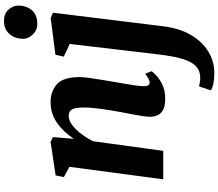

<svg xmlns="http://www.w3.org/2000/svg" viewBox="-86 -757 1100 968"><g transform="rotate(-90 464.0 -273.0)"><path d="M248 -450.5Q265 -476 285 -497.5Q305 -519 328 -535Q351 -551 377.2 -559.5Q403.5 -568 432.5 -568Q488.5 -568 524 -535.5Q559.5 -503 559.5 -420.5Q559.5 -404.5 555.2 -373.5Q551 -342.5 545.2 -308.2Q539.5 -274 535 -247Q531 -222 526 -194.5Q521 -167 517.2 -141.5Q513.5 -116 513.5 -97.5Q513.5 -79.5 519 -74Q524.5 -68.5 531 -68.5Q539.5 -68.5 549.5 -73.5Q559.5 -78.5 576 -91.5L589 -58.5Q584.5 -51.5 567 -34.8Q549.5 -18 520.2 -4Q491 10 450 10Q411.5 10 392 -1.8Q372.5 -13.5 365.8 -31.5Q359 -49.5 359 -68.5Q359.5 -80.5 361.8 -97.2Q364 -114 367.8 -134Q371.5 -154 375.5 -175.5Q379.5 -197 383.5 -217Q387 -237 391 -261Q395 -285 398.5 -310Q402 -335 404.2 -359.5Q406.5 -384 406 -405.5Q405.5 -434 401 -449.2Q396.5 -464.5 387 -470.5Q377.5 -476.5 362 -476.5Q346.5 -476.5 329.5 -466.8Q312.5 -457 296 -440.2Q279.5 -423.5 264 -401.2Q248.5 -379 236 -354L187.5 0H44L107 -473L55.5 -501L63.5 -542.5L233 -568L257 -556.5ZM815.5 0Q805.5 82 771.8 139.5Q738 197 688.2 227.2Q638.5 257.5 580.5 257.5Q552 257.5 527 252.8Q502 248 492.5 239.5L512.5 180.5Q519.5 182.5 533 184.5Q546.5 186.5 556.5 186.5Q588 186.5 608.8 169.2Q629.5 152 642 121.8Q654.5 91.5 662 52Q669.5 12.5 674.5 -31.5L726.5 -471.5L662.5 -501.5L672 -543.5L857 -567.5L884 -556ZM826 -635Q795.5 -635 773 -658.8Q750.5 -682.5 752.5 -712.5Q754.5 -750.5 778 -776.8Q801.5 -803 843 -803Q879 -803 899.5 -780.2Q920 -757.5 920 -729Q919.5 -690 896.5 -662.5Q873.5 -635 826 -635Z"/></g></svg>

Font: Merriweather ExtraBold
Style: Italic
Weight: 800
Italic angle: -7.8°
Version: Version 2.101